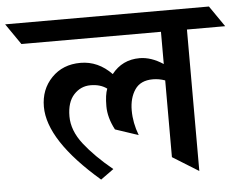

<svg xmlns="http://www.w3.org/2000/svg" viewBox="-129 -735 1006 795"><g transform="rotate(-5 373.5 -337.5)"><path d="M335 -202Q308 -253 308 -300.5Q308 -348 318 -373Q291 -393 250 -393Q209 -393 180.5 -362Q152 -331 152 -272Q152 -213 196.5 -156Q241 -99 314 -39L260 0Q50 -181 50 -321Q50 -393 96.5 -441Q143 -489 216.5 -489Q290 -489 346 -431Q390 -487 462 -487Q510 -487 560 -454V-588H-20L-80 -675H767L827 -588H668V0L560 -67V-386Q535 -395 509 -395Q458 -395 434.5 -360.5Q411 -326 411 -274Q411 -222 431 -170Z"/></g></svg>

Font: Halant SemiBold
Style: Regular
Weight: 600
Designer: Hitesh Malaviya (Devanagari), Satya Rajpurohit (Latin)
Foundry: Indian Type Foundry
Version: Version 1.101;PS 1.0;hotconv 1.0.78;makeotf.lib2.5.61930; tt